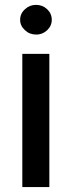

<svg xmlns="http://www.w3.org/2000/svg" viewBox="-20 -757 290 777"><path d="M179.7 0Q179.7 -134.8 179.7 -539.1Q166 -539.1 126 -539.1Q112.3 -539.1 70.3 -539.1Q70.3 -404.3 70.3 0Q97.7 0 179.7 0ZM189.5 -676.8Q189.5 -702.1 170.9 -719.7Q152.3 -737.3 126 -737.3Q99.6 -737.3 81.1 -719.7Q61.5 -702.1 61.5 -676.8Q61.5 -652.3 81.1 -634.8Q99.6 -617.2 126 -617.2Q128.9 -617.2 131.8 -617.2Q154.3 -619.1 170.9 -634.8Q189.5 -652.3 189.5 -676.8Z"/></svg>

Font: DaxlinePro-Medium
Style: Medium
Weight: 400
Designer: Hans Reichel
Version: Version 7.502; 2006